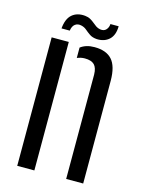

<svg xmlns="http://www.w3.org/2000/svg" viewBox="-112 -800 641 866"><g transform="rotate(15 208.0 -367.0)"><path d="M55.5 0V-600H135.5V0ZM284 0V-487Q283.5 -519 269.5 -533Q255.5 -547 225 -547Q215 -547 206 -545Q197 -543 189 -539.5V-588Q201.5 -597.5 217.5 -602.5Q233.5 -607.5 254 -607.5Q309.5 -607.5 336.2 -577.5Q363 -547.5 363.5 -481V0ZM296 -726.5H334.5Q334 -684.5 311.8 -664Q289.5 -643.5 254 -645Q233 -646.5 220 -655.5Q207 -664.5 196 -674Q185 -683.5 170 -686.5Q153.5 -690 141.5 -681Q129.5 -672 126.5 -650.5H88Q92 -696.5 115.5 -716.5Q139 -736.5 176 -733Q190.5 -731.5 201 -725.8Q211.5 -720 220 -712.8Q228.5 -705.5 237.2 -699.5Q246 -693.5 257 -691.5Q275.5 -688.5 285.5 -699.8Q295.5 -711 296 -726.5Z"/></g></svg>

Font: Big Shoulders Stencil Text Thin
Style: Regular
Weight: 400
Version: Version 2.001